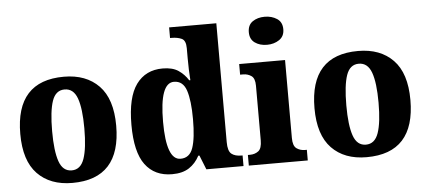

<svg xmlns="http://www.w3.org/2000/svg" viewBox="-52 -885 2243 1009"><g transform="rotate(-5 1070.0 -381.0)"><path d="M292 10Q547 10 547 -270Q547 -411 479.5 -480.5Q412 -550 295 -550Q41 -550 41 -270Q41 -129 108 -59.5Q175 10 292 10ZM294 -56Q247 -56 228 -110.5Q209 -165 209 -270Q209 -376 227.5 -429.5Q246 -483 293 -483Q340 -483 359.5 -429.5Q379 -376 379 -270Q379 -165 360 -110.5Q341 -56 294 -56Z M818 10Q873 10 907.5 -12.5Q942 -35 963 -75H969L999 0H1195V-56H1189Q1155 -56 1136.5 -71Q1118 -86 1118 -133V-760H869V-704H877Q908 -704 930 -694Q952 -684 952 -643V-590Q952 -562 953 -530.5Q954 -499 956 -474H950Q930 -506 899 -527Q868 -548 816 -548Q726 -548 676.5 -480Q627 -412 627 -267Q627 -123 676.5 -56.5Q726 10 818 10ZM869 -67Q794 -67 794 -268Q794 -473 869 -473Q917 -473 934.5 -420Q952 -367 952 -269Q952 -168 934.5 -117.5Q917 -67 869 -67Z M1374 -624Q1411 -624 1438.5 -642.5Q1466 -661 1466 -698Q1466 -736 1438.5 -754Q1411 -772 1374 -772Q1336 -772 1310 -754Q1284 -736 1284 -698Q1284 -661 1310 -642.5Q1336 -624 1374 -624ZM1223 0H1534V-56H1524Q1499 -56 1480 -69.5Q1461 -83 1461 -125V-536H1219V-480H1235Q1259 -480 1278 -467Q1297 -454 1297 -415V-127Q1297 -84 1278.5 -70Q1260 -56 1234 -56H1223Z M1844 10Q2099 10 2099 -270Q2099 -411 2031.5 -480.5Q1964 -550 1847 -550Q1593 -550 1593 -270Q1593 -129 1660 -59.5Q1727 10 1844 10ZM1846 -56Q1799 -56 1780 -110.5Q1761 -165 1761 -270Q1761 -376 1779.5 -429.5Q1798 -483 1845 -483Q1892 -483 1911.5 -429.5Q1931 -376 1931 -270Q1931 -165 1912 -110.5Q1893 -56 1846 -56Z"/></g></svg>

Font: Noto Serif SemiCondensed Extra
Style: Regular
Weight: 800
Width: 4
Designer: Monotype Design Team
Foundry: Monotype Imaging Inc.
Version: Version 1.002